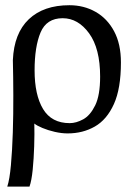

<svg xmlns="http://www.w3.org/2000/svg" viewBox="-20 -481 503 721"><path d="M240.7 -461.4Q294.9 -461.4 338.9 -436.5Q382.8 -411.6 408.4 -363.8Q434.1 -315.9 434.1 -246.6Q434.1 -148.4 407.7 -90.1Q381.3 -31.7 336.2 -5.9Q291 20 233.9 20Q211.4 20 185.8 14.2Q160.2 8.3 139.2 -0.5Q118.2 -9.3 108.9 -17.1Q109.9 21 108.4 67.9Q106.9 114.7 102.8 156.2Q98.6 197.8 90.8 219.7H7.3Q16.1 193.4 21 139.2Q25.9 85 28.1 16.6Q30.3 -51.8 30 -123Q29.8 -194.3 28.3 -255.4Q32.7 -356 88.1 -408.7Q143.6 -461.4 240.7 -461.4ZM215.3 -412.6Q154.8 -412.6 132.3 -359.1Q109.9 -305.7 109.9 -216.8Q109.9 -124.5 141.8 -71.5Q173.8 -18.6 241.7 -18.6Q266.1 -18.6 292.5 -33Q318.8 -47.4 337.4 -85.2Q356 -123 356 -193.4Q356 -298.8 314.7 -355.7Q273.4 -412.6 215.3 -412.6Z"/></svg>

Font: Charis
Style: Regular
Weight: 400
Designer: Walt Agee, Miriam Martin, Annie Olsen, Victor Gaultney, Lorna Priest, Alan Ward, Bob Hallissy, Martin Hosken, Sharon Cor
Foundry: SIL Global
Version: Version 7.000